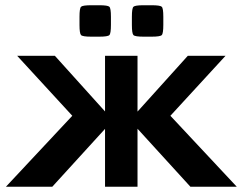

<svg xmlns="http://www.w3.org/2000/svg" viewBox="-20 -713 926 733"><path d="M2.5 0 256 -271 45.5 -500H189.5L381 -287.5V-500H505V-287L697 -500H841L630.5 -271L884 0H707L505 -221.5V0H381V-221L179.5 0ZM283.5 -618V-649Q283.5 -681.5 289.5 -687.2Q295.5 -693 328.5 -693H358.5Q391.5 -693 397.5 -687.2Q403.5 -681.5 403.5 -649V-618Q403.5 -585 397.5 -579Q391.5 -573 358.5 -573H328.5Q295.5 -573 289.5 -579Q283.5 -585 283.5 -618ZM483.5 -618V-649Q483.5 -681.5 489.5 -687.2Q495.5 -693 528.5 -693H558.5Q591.5 -693 597.5 -687.2Q603.5 -681.5 603.5 -649V-618Q603.5 -585 597.5 -579Q591.5 -573 558.5 -573H528.5Q495.5 -573 489.5 -579Q483.5 -585 483.5 -618Z"/></svg>

Font: Science Gothic
Style: Regular
Weight: 400
Designer: Thomas Phinney, Vassil Kateliev, Brandon Buerkle
Foundry: Font Detective LLC
Version: Version 1.018